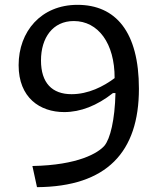

<svg xmlns="http://www.w3.org/2000/svg" viewBox="-20 -762 660 794"><path d="M554.5 -395C554.5 -631 458 -742 300.5 -742C149.5 -742 57 -631.5 57 -492.5C57 -358 145 -298.5 245.5 -298.5C313 -298.5 381 -325 447 -377H457.5C455 -265 435.5 -188 412 -159.5C386 -129.5 303.5 -79 114 -75.5L133 12C422 10 554.5 -133.5 554.5 -395ZM454 -439C408 -404.5 345.5 -372.5 276 -372.5C195.5 -372.5 149.5 -419 149.5 -512C149.5 -606 198.5 -675 285 -675C386 -675 454.5 -583 454 -439Z"/></svg>

Font: Monaspace Argon
Style: Regular
Weight: 400
Designer: Riley Cran & the Lettermatic Team
Foundry: Lettermatic
Version: Version 1.200 (Monaspace Argon)